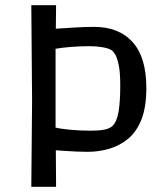

<svg xmlns="http://www.w3.org/2000/svg" viewBox="-20 -716 640 736"><path d="M100 0 103 -331 100 -696H195L194 -606Q228 -608 266 -610.5Q304 -613 340 -613Q436 -613 488.5 -554.5Q541 -496 541 -379Q541 -305 522 -257.5Q503 -210 470.5 -183.5Q438 -157 398 -145.5Q358 -134 316 -134Q298 -134 274 -135Q250 -136 228.5 -137.5Q207 -139 194 -140L195 0ZM327 -215Q359 -215 379.5 -219Q400 -223 411 -233Q428 -249 434.5 -288Q441 -327 441 -388Q441 -439 435 -467Q429 -495 421.5 -507.5Q414 -520 407 -524Q396 -531 372.5 -535Q349 -539 323 -539Q287 -539 250.5 -536Q214 -533 193 -529V-227Q207 -223 245.5 -219Q284 -215 327 -215Z"/></svg>

Font: Ruda Medium
Style: Regular
Weight: 500
Version: Version 2.001